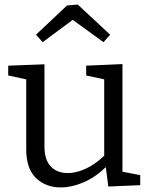

<svg xmlns="http://www.w3.org/2000/svg" viewBox="-20 -813 660 842"><path d="M247 9Q181 9 138 -32Q95 -73 95 -158V-465L16 -482V-525L175 -531V-172Q175 -112 202.5 -83Q230 -54 278 -54Q313 -54 354.5 -72.5Q396 -91 437 -130V-465L358 -482V-525L517 -532V-60L595 -45V-1L455 5L444 -80Q396 -34 344.5 -12.5Q293 9 247 9ZM167 -628 138 -661 274 -789 321 -793 463 -661 434 -628 299 -726Z"/></svg>

Font: Bitter
Style: Regular
Weight: 400
Designer: Sol Matas, and Bitter project Authors
Foundry: Sol Matas
Version: Version 2.001